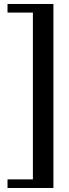

<svg xmlns="http://www.w3.org/2000/svg" viewBox="-20 -767 346 960"><path d="M17.6 172.9V129.9H144.5V-704.1H17.6V-747.1H247.1V172.9Z"/></svg>

Font: Elstob 14pt SemiBold
Style: Regular
Weight: 600
Designer: Peter S. Baker
Version: Version 1.015